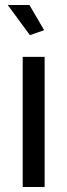

<svg xmlns="http://www.w3.org/2000/svg" viewBox="-20 -750 270 770"><path d="M71 0V-522H159V0ZM11 -730H98L157 -629L100 -609Z"/></svg>

Font: PTCRaleway Medium
Style: Regular
Weight: 500
Designer: Matt McInerney, Pablo Impallari, Rodrigo Fuenzalida
Foundry: Matt McInerney, Pablo Impallari, Rodrigo Fuenzalida
Version: Version 3.000g; ttfautohint (v1.5) -l 8 -r 28 -G 28 -x 14 -D